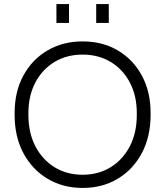

<svg xmlns="http://www.w3.org/2000/svg" viewBox="-20 -915 814 946"><path d="M387 11Q290 11 214 -34.5Q138 -80 95 -161Q52 -242 52 -349V-358Q52 -463 95 -542.5Q138 -622 214 -666.5Q290 -711 387 -711Q485 -711 560.5 -666.5Q636 -622 679 -542.5Q722 -463 722 -358V-349Q722 -242 679 -161Q636 -80 560.5 -34.5Q485 11 387 11ZM387 -54Q465 -54 525 -91Q585 -128 619.5 -194Q654 -260 654 -349V-358Q654 -444 619.5 -509Q585 -574 525 -610Q465 -646 387 -646Q309 -646 249 -610Q189 -574 154.5 -509Q120 -444 120 -358V-349Q120 -260 154.5 -194Q189 -128 249 -91Q309 -54 387 -54ZM454 -802V-895H516V-802ZM258 -802V-895H320V-802Z"/></svg>

Font: SUSE Thin Light
Style: Regular
Weight: 300
Version: Version 1.000